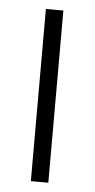

<svg xmlns="http://www.w3.org/2000/svg" viewBox="-44 -561 291 591"><g transform="rotate(5 101.0 -266.0)"><path d="M128 0V-532H74V0Z"/></g></svg>

Font: Noto Sans Thai Cond Light
Style: Regular
Weight: 300
Width: 3
Designer: Monotype Design Team
Foundry: Monotype Imaging Inc.
Version: Version 2.002